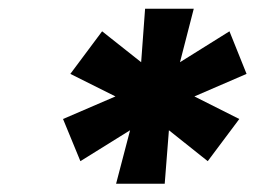

<svg xmlns="http://www.w3.org/2000/svg" viewBox="-20 -748 640 449"><path d="M251.5 -318.4 284.2 -443.4 168 -371.1 127.4 -469.7 250 -522.5 144.5 -575.2 218.8 -674.8 310.1 -602.5 319.3 -727.5H433.1L400.9 -602.5L516.6 -674.8L556.6 -575.2L434.6 -522.5L539.6 -469.7L465.8 -371.1L375 -443.4L365.2 -318.4Z"/></svg>

Font: Inter 24pt Black
Style: Italic
Weight: 900
Italic angle: -9.3988°
Designer: Rasmus Andersson
Foundry: rsms
Version: Version 4.001;git-66647c0bb